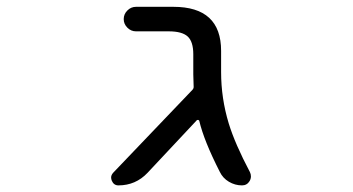

<svg xmlns="http://www.w3.org/2000/svg" viewBox="-20 -567 1040 566"><path d="M631.8 -354.5Q631.8 -277.3 654.3 -203.1Q672.9 -142.6 716.8 -59.6Q719.7 -53.7 719.7 -46.9Q719.7 -40 715.8 -33.2Q708 -20.5 693.4 -20.5Q672.9 -20.5 654.8 -31.2Q636.7 -42 627.9 -60.5Q581.1 -152.3 567.4 -210.9Q566.4 -212.9 564.5 -213.4Q562.5 -213.9 560.5 -212.9L415 -57.6Q379.9 -20.5 329.1 -20.5Q315.4 -20.5 309.6 -34.2Q307.6 -39.1 307.6 -43.9Q307.6 -50.8 313.5 -57.6L546.9 -301.8Q551.8 -306.6 550.8 -313.5Q549.8 -335.9 549.8 -347.7V-407.2Q549.8 -444.3 533.2 -459.5Q516.6 -474.6 477.5 -474.6H380.9Q366.2 -474.6 355.5 -485.4Q344.7 -496.1 344.7 -510.7Q344.7 -525.4 355.5 -536.1Q366.2 -546.9 380.9 -546.9H491.2Q631.8 -546.9 631.8 -417Z"/></svg>

Font: Rounded Mgen+ 1mn regular
Style: Regular
Weight: 400
Designer: [Source Han Sans]
Ryoko NISHIZUKA  (kana & ideographs); Paul D. Hunt (Latin, Greek & Cyrillic); Wenlong ZHANG  (bopomofo
Version: Version 1.059.20150602